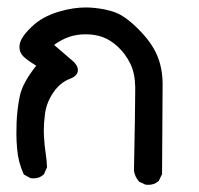

<svg xmlns="http://www.w3.org/2000/svg" viewBox="-20 -298 540 520"><path d="M346.2 -52.2Q346.2 -58.1 346.2 -62.5Q345.7 -98.6 333.5 -124.5Q319.8 -152.3 299.8 -170.9Q279.8 -189.5 258.8 -197.3Q237.8 -205.1 212.4 -205.1Q187 -205.1 166.3 -197.8Q145.5 -190.4 126.5 -176.3Q176.8 -133.3 178.5 -131.6Q180.2 -129.9 181.4 -128.7Q182.6 -127.4 183.6 -126Q184.6 -124.5 185.5 -123.3Q186.5 -122.1 187.5 -120.6Q190.9 -114.3 190.9 -108.4Q190.9 -92.8 170.4 -85Q142.6 -74.7 124 -46.9Q105 -18.6 101.6 12.7Q98.6 36.1 98.6 56.6Q98.6 64.5 99.1 71.3Q100.6 97.7 103.5 115.7Q106.4 133.8 107.4 154.8L99.1 173.8L98.1 174.8Q86.9 185.1 70.8 185.1Q67.9 185.1 63 184.6L44.9 174.8L43.5 172.4Q29.3 140.6 26.4 105.5Q24.4 83 24.4 64.9Q24.4 46.9 24.9 34.2Q26.4 -2.9 33.7 -38.1Q41 -73.2 78.1 -120.1Q53.2 -135.3 43 -145.5Q32.7 -155.8 32.7 -170.4Q32.7 -174.3 33.7 -179.7Q34.7 -185.1 38.6 -192.4Q45.9 -206.5 65.4 -225.1Q93.8 -252.9 140.1 -266.6Q178.2 -277.8 211.9 -277.8Q235.8 -277.8 263.2 -272.5Q279.8 -269 291 -264.9Q302.2 -260.7 312 -254.4Q332 -242.2 355.5 -218.3Q390.6 -183.1 405.5 -148.2Q420.4 -113.3 420.4 -69.3L418.9 173.8L409.7 192.4L408.2 193.4Q397.5 202.6 381.8 202.6Q378.4 202.6 374 202.1L356.4 193.8L355.5 192.4Q345.2 180.2 342.8 164.6Q346.2 -3.4 346.2 -52.2Z"/></svg>

Font: Bakudai
Style: Bold
Weight: 700
Version: Version 1.48